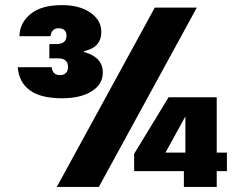

<svg xmlns="http://www.w3.org/2000/svg" viewBox="-20 -734 931 754"><path d="M203.1 0 587.9 -704.1H752.9L368.2 0ZM831.1 -134.8H871.1V-62H831.1V0H702.1V-62H506.8V-129.9L642.1 -352.1H831.1ZM629.9 -134.8H708V-276.9ZM56.2 -591.8Q57.6 -644 99.9 -679Q142.1 -713.9 224.1 -713.9Q293 -713.9 335.4 -684.1Q377.9 -654.3 377.9 -608.9Q377.9 -547.4 310.1 -533.2V-529.8Q383.8 -509.3 383.8 -449.2Q383.8 -402.8 340.1 -375.5Q296.4 -348.1 224.1 -348.1Q138.7 -348.1 96.2 -380.1Q53.7 -412.1 49.8 -470.2H183.1Q186 -439 215.8 -439Q230 -439 238.5 -447Q247.1 -455.1 247.1 -471.2Q247.1 -504.9 208 -504.9H173.8V-561H202.1Q241.2 -561 241.2 -594.2Q241.2 -607.9 233.2 -615.5Q225.1 -623 210 -623Q182.6 -623 178.2 -591.8Z"/></svg>

Font: SVN-Poppins
Style: Bold
Weight: 700
Designer: Ninad Kale (Devanagari), Jonny Pinhorn (Latin)
Foundry: Indian Type Foundry
Version: Version 3.200;PS 1.000;hotconv 16.6.54;makeotf.lib2.5.65590